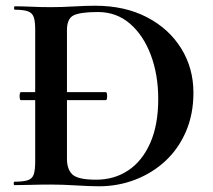

<svg xmlns="http://www.w3.org/2000/svg" viewBox="-20 -647 745 671"><path d="M53 -297Q50 -297 49 -304Q48 -311 49 -318Q50 -325 53 -325H349.6Q353 -325 354 -318Q355 -311 354 -304Q353 -297 349.6 -297ZM326 4Q294 4 246 1Q198 -2 158.3 -2Q122 -2 89.1 -1Q56.3 0 30 0Q28 0 28 -6Q28 -12 30 -12Q60.8 -12 76.6 -17Q92.5 -22 97.7 -37Q103 -52 103 -81V-544Q103 -573 97.8 -587.5Q92.6 -602 77.5 -607.5Q62.3 -613 32 -613Q29 -613 29 -619Q29 -625 32 -625Q58 -625 90 -623.5Q122 -622 158.5 -622Q195 -622 238.1 -624.5Q281.3 -627 312 -627Q416 -627 493.1 -587Q570.2 -547 613.1 -478Q656 -409 656 -323Q656 -248 629.9 -187.5Q603.9 -127 558.1 -84.5Q512.2 -42 452.4 -19Q392.6 4 326 4ZM316 -19Q379.5 -19 428.2 -51.5Q477 -84 505 -147.2Q533 -210.4 533 -301.1Q533 -386 507 -455Q481 -524 434 -564.5Q386.9 -605 322 -605Q263.7 -605 238.8 -594.1Q214 -583.1 214 -542V-92Q214 -55 233.4 -37Q252.7 -19 316 -19Z"/></svg>

Font: Cormorant Infant Light
Style: Regular
Weight: 300
Designer: Christian Thalmann (Catharsis Fonts)
Foundry: Catharsis Fonts
Version: Version 4.001